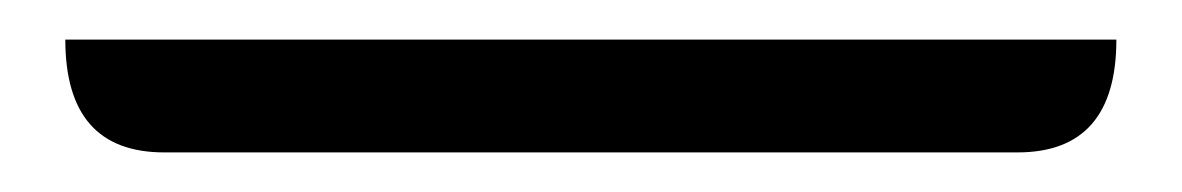

<svg xmlns="http://www.w3.org/2000/svg" viewBox="-20 61 597 97"><path d="M63 138Q13 138 13 81H544Q544 138 494 138Z"/></svg>

Font: Swei Half Moon CJK TC
Style: DemiLight
Weight: 350
Version: Version 2.125